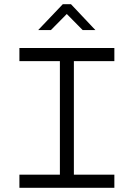

<svg xmlns="http://www.w3.org/2000/svg" viewBox="-20 -900 640 920"><path d="M528 -670H73V-607H267V-63H73V0H528V-63H334V-607H528ZM163 -756H224L300 -833L376 -756H437L320 -880H281Z"/></svg>

Font: LT Wave Mono Light
Style: Regular
Weight: 300
Designer: Daniel Lyons
Version: Version 2.5 (Glyphs App)